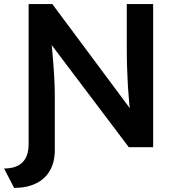

<svg xmlns="http://www.w3.org/2000/svg" viewBox="-59 -720 863 939"><path d="M-39 104Q21 104 51 74Q81 44 81 -15V-700H197L604 -153L581 -149Q576 -184 572.5 -221Q569 -258 566.5 -300Q564 -342 562.5 -389Q561 -436 561 -490V-700H690V0H571L164 -539L189 -546Q193 -510 196 -477Q199 -444 201.5 -413.5Q204 -383 205.5 -356Q207 -329 208 -305Q209 -281 209 -261V14Q209 73 185 114.5Q161 156 116 177.5Q71 199 10 199Z"/></svg>

Font: Mach Medium
Style: Regular
Weight: 500
Version: Version 1.002